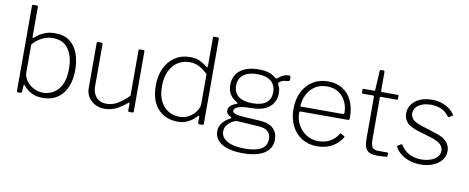

<svg xmlns="http://www.w3.org/2000/svg" viewBox="-74 -1086 3920 1604"><g transform="rotate(10 1886.0 -283.5)"><path d="M100 0Q93 0 90.5 -3Q88 -6 88 -14V-731Q88 -742 98 -742H129Q138 -742 138 -730V-479Q138 -469 141 -468.5Q144 -468 151 -474Q157 -480 177.5 -495.5Q198 -511 233.5 -525.5Q269 -540 320 -540Q397 -540 444.5 -503.5Q492 -467 514.5 -405Q537 -343 537 -267Q537 -139 477 -64.5Q417 10 309 10Q259 10 225 -5Q191 -20 171 -39Q151 -58 144 -67Q140 -72 137 -71.5Q134 -71 134 -64L131 -14Q131 0 116 0ZM138 -178Q138 -138 162 -105.5Q186 -73 223.5 -53Q261 -33 302 -33Q352 -33 393.5 -58Q435 -83 459.5 -134.5Q484 -186 484 -267Q484 -373 439.5 -435Q395 -497 309 -497Q256 -497 211.5 -472.5Q167 -448 138 -413Z M842 -34Q892 -34 937 -61Q982 -88 1029 -135V-520Q1029 -530 1040 -530H1069Q1079 -530 1079 -520V-10Q1079 0 1070 0H1041Q1032 0 1032 -9V-72Q1032 -77 1030.5 -78Q1029 -79 1024 -75Q963 -25 920 -7.5Q877 10 837 10Q790 10 753.5 -8.5Q717 -27 695.5 -61Q674 -95 674 -138V-519Q674 -530 684 -530H714Q724 -530 724 -520V-160Q724 -104 755.5 -69Q787 -34 842 -34Z M1636 0Q1630 0 1627.5 -3Q1625 -6 1625 -12V-61Q1625 -69 1621.5 -70Q1618 -71 1613 -65Q1604 -56 1584 -38Q1564 -20 1531 -5Q1498 10 1451 10Q1387 10 1335 -19.5Q1283 -49 1252.5 -108Q1222 -167 1222 -256Q1222 -340 1252 -404Q1282 -468 1336.5 -504Q1391 -540 1463 -540Q1517 -540 1551 -522.5Q1585 -505 1608 -486Q1617 -479 1620 -481Q1623 -483 1623 -493V-731Q1623 -742 1632 -742H1664Q1673 -742 1673 -732V-13Q1673 -5 1670 -2.5Q1667 0 1660 0H1636ZM1623 -423Q1587 -458 1550 -477.5Q1513 -497 1468 -497Q1412 -497 1368 -469Q1324 -441 1299 -387.5Q1274 -334 1274 -259Q1274 -182 1300 -131.5Q1326 -81 1368.5 -57Q1411 -33 1461 -33Q1507 -33 1543.5 -55Q1580 -77 1601.5 -109Q1623 -141 1623 -170V-423Z M2299 -532Q2310 -532 2314 -529Q2318 -526 2318 -518V-500Q2318 -493 2315 -489Q2312 -485 2301 -484Q2282 -483 2270 -480.5Q2258 -478 2246 -471Q2222 -459 2226 -448Q2231 -436 2238.5 -418Q2246 -400 2246 -369Q2246 -325 2224.5 -288.5Q2203 -252 2158 -230.5Q2113 -209 2041 -209Q1985 -209 1953.5 -202Q1922 -195 1909 -184Q1896 -173 1896 -161Q1896 -144 1921 -136Q1946 -128 2001 -125L2123 -118Q2205 -114 2243 -78Q2281 -42 2281 18Q2281 93 2217 134Q2153 175 2038 175Q1920 175 1857 136.5Q1794 98 1794 29Q1794 -7 1816.5 -38Q1839 -69 1886 -94Q1897 -100 1886 -105Q1866 -114 1856 -127Q1846 -140 1846 -157Q1846 -169 1853 -181Q1860 -193 1875.5 -204Q1891 -215 1916 -223Q1922 -225 1921 -228.5Q1920 -232 1915 -235Q1874 -258 1854 -290.5Q1834 -323 1834 -369Q1834 -449 1890.5 -493.5Q1947 -538 2048 -538Q2099 -538 2133.5 -526.5Q2168 -515 2193 -493Q2198 -489 2202.5 -488.5Q2207 -488 2212 -492Q2222 -501 2235.5 -510Q2249 -519 2265 -525.5Q2281 -532 2299 -532ZM2042 -250Q2120 -250 2159 -281Q2198 -312 2198 -371Q2198 -431 2158.5 -464Q2119 -497 2042 -497Q1966 -497 1924.5 -464Q1883 -431 1883 -371Q1883 -312 1924 -281Q1965 -250 2042 -250ZM1947 -81Q1930 -82 1906 -69Q1882 -56 1862.5 -32Q1843 -8 1843 23Q1843 58 1867 83Q1891 108 1936.5 121Q1982 134 2047 134Q2137 134 2184 106.5Q2231 79 2231 20Q2231 -19 2206.5 -43Q2182 -67 2121 -70Z M2441 -238Q2441 -184 2467 -137Q2493 -90 2537.5 -62Q2582 -34 2636 -34Q2694 -34 2736.5 -57Q2779 -80 2807 -125Q2810 -130 2812.5 -130.5Q2815 -131 2818 -128L2846 -112Q2852 -108 2847 -101Q2823 -64 2791.5 -39.5Q2760 -15 2721 -2.5Q2682 10 2634 10Q2562 10 2507 -24Q2452 -58 2420.5 -119.5Q2389 -181 2389 -261Q2389 -349 2421 -411Q2453 -473 2508.5 -506.5Q2564 -540 2634 -540Q2706 -540 2757.5 -508.5Q2809 -477 2837.5 -417Q2866 -357 2866 -273Q2866 -266 2865 -259.5Q2864 -253 2852 -252H2448Q2444 -252 2442.5 -248Q2441 -244 2441 -238ZM2797 -293Q2808 -293 2811 -296Q2814 -299 2814 -307Q2814 -359 2792 -402.5Q2770 -446 2730 -471.5Q2690 -497 2634 -497Q2571 -497 2528 -466.5Q2485 -436 2463.5 -389Q2442 -342 2442 -293Z M3091 -489Q3083 -489 3083 -481V-128Q3083 -75 3099 -58Q3115 -41 3146 -41H3223Q3227 -41 3229 -39.5Q3231 -38 3231 -34V-13Q3231 -6 3224 -4Q3217 -3 3200 -2Q3183 -1 3166.5 -0.5Q3150 0 3142 0Q3081 0 3057 -28Q3033 -56 3033 -120V-481Q3033 -489 3026 -489H2936Q2929 -489 2929 -496V-523Q2929 -530 2936 -530H3027Q3034 -530 3034 -537L3043 -699Q3043 -710 3052 -710H3074Q3084 -710 3084 -698V-537Q3084 -530 3091 -530H3227Q3234 -530 3234 -523V-496Q3234 -489 3227 -489Z M3670 -423Q3648 -457 3608.5 -477Q3569 -497 3515 -497Q3453 -497 3412.5 -470.5Q3372 -444 3372 -397Q3372 -374 3390.5 -351.5Q3409 -329 3465 -311L3599 -268Q3660 -249 3689 -216Q3718 -183 3718 -139Q3718 -95 3691 -61.5Q3664 -28 3617.5 -9Q3571 10 3513 10Q3438 10 3380 -21Q3322 -52 3297 -101Q3296 -104 3296 -107Q3296 -110 3299 -112L3326 -128Q3328 -130 3331.5 -129.5Q3335 -129 3336 -127Q3354 -98 3379 -77Q3404 -56 3437.5 -44.5Q3471 -33 3513 -33Q3556 -33 3591.5 -45.5Q3627 -58 3647 -80.5Q3667 -103 3667 -133Q3667 -166 3641 -189Q3615 -212 3554 -230L3451 -261Q3376 -283 3349 -316Q3322 -349 3322 -388Q3322 -434 3347 -468Q3372 -502 3416 -521Q3460 -540 3516 -540Q3579 -540 3629.5 -515.5Q3680 -491 3709 -448Q3711 -445 3710.5 -443Q3710 -441 3708 -438L3680 -422Q3678 -420 3675 -420.5Q3672 -421 3670 -423Z"/></g></svg>

Font: Libre Franklin Thin ExtraLight
Style: Regular
Weight: 250
Version: Version 3.000